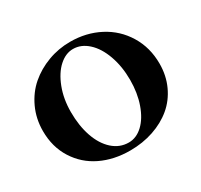

<svg xmlns="http://www.w3.org/2000/svg" viewBox="-144 -864 1115 1065"><g transform="rotate(-30 413.5 -331.5)"><path d="M405.8 13.2Q302.2 13.2 219.7 -26.6Q137.2 -66.4 88.4 -143.6Q39.6 -220.7 39.6 -322.3Q39.6 -400.9 70.8 -468.3Q102.1 -535.6 154.3 -580.6Q206.5 -625.5 274.7 -650.9Q342.8 -676.3 417 -676.3Q520 -676.3 604.2 -632.3Q688.5 -588.4 737.8 -507.3Q787.1 -426.3 787.1 -323.7Q787.1 -247.6 757.8 -183.8Q728.5 -120.1 677.2 -77.1Q626 -34.2 556.2 -10.5Q486.3 13.2 405.8 13.2ZM421.4 -29.3Q470.2 -29.3 511.2 -67.6Q552.2 -106 576.4 -174.6Q600.6 -243.2 600.6 -327.1Q600.6 -413.1 575.2 -483.9Q549.8 -554.7 506.3 -594.2Q462.9 -633.8 411.1 -633.8Q363.8 -633.8 321.8 -595.9Q279.8 -558.1 253.2 -489Q226.6 -419.9 226.6 -336.4Q226.6 -248.5 250.5 -179Q274.4 -109.4 319.1 -69.3Q363.8 -29.3 421.4 -29.3Z"/></g></svg>

Font: Elstob 8pt
Style: Bold
Weight: 700
Designer: Peter S. Baker
Version: Version 1.015